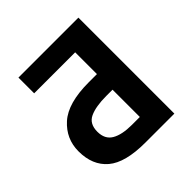

<svg xmlns="http://www.w3.org/2000/svg" viewBox="-188 -862 1010 1010"><g transform="rotate(-45 317.0 -357.0)"><path d="M327 0H543V-714H97V-597H402V-435H341Q186 -435 116 -372Q46 -309 46 -216Q46 -112 112 -56Q178 0 327 0ZM343 -116Q270 -116 229.5 -139.5Q189 -163 189 -219Q189 -278 233 -298.5Q277 -319 356 -319H402V-116Z"/></g></svg>

Font: Noto Sans UI
Style: Bold
Weight: 700
Designer: Monotype Design Team
Foundry: Monotype Imaging Inc.
Version: Version 1.901